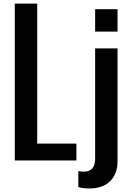

<svg xmlns="http://www.w3.org/2000/svg" viewBox="-20 -895 740 1071"><path d="M479.5 156.2Q438.5 156.2 417 147.9V59.1Q434.1 62.5 448.2 62.5Q510.7 62.5 510.7 -10.3V-625H635.7V3.4Q635.7 75.7 594 116Q552.2 156.2 479.5 156.2ZM510.7 -843.8H635.7V-718.8H510.7ZM62.5 0V-875H187.5V-93.8H406.2V0Z"/></svg>

Font: Oswald
Style: Stencbab
Weight: 400
Designer: Mathieu Le Lay
Foundry: Mathieu Le Lay
Version: Version 1.000